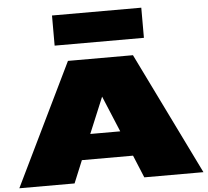

<svg xmlns="http://www.w3.org/2000/svg" viewBox="-65 -1104 1269 1174"><g transform="rotate(-5 570.0 -517.5)"><path d="M345 0 402 -138H716L773 0H1136L769 -750H370L6 0ZM297 -1035V-850H845V-1035ZM467 -293 559 -514 651 -293Z"/></g></svg>

Font: Mattone Black
Style: Regular
Weight: 900
Width: 6
Designer: Nunzio Mazzaferro
Foundry: Collletttivo
Version: Version 2.000;Glyphs 3.2 (3217)